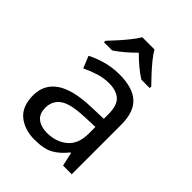

<svg xmlns="http://www.w3.org/2000/svg" viewBox="-220 -879 1002 1002"><g transform="rotate(45 280.5 -378.0)"><path d="M288 -545Q386 -545 433 -502Q480 -459 480 -365V0H416L399 -76H395Q360 -32 321.5 -11Q283 10 215 10Q142 10 94 -28.5Q46 -67 46 -149Q46 -229 109 -272.5Q172 -316 303 -320L394 -323V-355Q394 -422 365 -448Q336 -474 283 -474Q241 -474 203 -461.5Q165 -449 132 -433L105 -499Q140 -518 188 -531.5Q236 -545 288 -545ZM314 -259Q214 -255 175.5 -227Q137 -199 137 -148Q137 -103 164.5 -82Q192 -61 235 -61Q303 -61 348 -98.5Q393 -136 393 -214V-262ZM325 -766Q337 -744 359.5 -716.5Q382 -689 406.5 -662.5Q431 -636 450 -617V-606H388Q362 -622 334 -645.5Q306 -669 279 -696Q252 -669 225 -646Q198 -623 172 -606H112V-617Q131 -637 154.5 -663Q178 -689 200 -716.5Q222 -744 235 -766Z"/></g></svg>

Font: Noto Sans Bassa Vah
Style: Regular
Weight: 400
Designer: Monotype Design Team
Foundry: Monotype Imaging Inc.
Version: Version 2.002